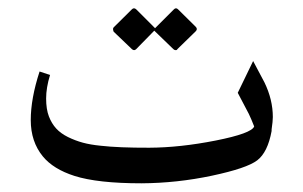

<svg xmlns="http://www.w3.org/2000/svg" viewBox="-20 -427 722 457"><path d="M392.6 -310.1 347.2 -354 304.2 -310.1Q299.3 -305.2 293.9 -310.1L250.5 -351.6Q247.6 -358.9 250.5 -361.8L293.9 -404.8Q298.8 -409.7 304.2 -404.8L349.1 -359.9L394 -404.8Q398.9 -409.7 403.8 -404.8L445.8 -363.3Q451.2 -357.9 445.8 -352.5L402.3 -310.1Q401.4 -307.6 398.2 -307.6Q395 -307.6 392.6 -310.1ZM74.2 -256.8 99.1 -248.5Q89.8 -218.3 89.8 -192.6Q89.8 -167 96.4 -149.9Q103 -132.8 113.8 -121.1Q124.5 -109.4 141.8 -100.8Q159.2 -92.3 177.2 -87.4Q195.3 -82.5 219.7 -80.1Q262.7 -75.2 335.4 -75.4Q408.2 -75.7 493.4 -92.5Q578.6 -109.4 585 -126Q578.6 -142.6 572.3 -155.8L545.9 -206.1L582.5 -281.7L609.4 -231Q629.4 -189.9 629.4 -148.4Q629.4 -138.7 626.5 -119.1V-115.2Q617.2 -64.5 592.3 -45.4Q567.4 -26.4 484.4 -8.8Q401.4 8.8 316.9 9.3Q212.4 9.3 157.2 -8.3Q106.9 -24.4 82 -54.7Q53.2 -89.8 53.2 -141.1Q53.2 -192.4 74.2 -256.8Z"/></svg>

Font: Farbod
Style: Regular
Weight: 400
Designer: Mohammad Saleh Souzanchi
Foundry: http://font-store.ir
Version: Version:3.2.5;RFB:1.2.5;Building:2016-06-12 13:21:07.028780